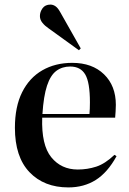

<svg xmlns="http://www.w3.org/2000/svg" viewBox="-20 -803 564 837"><path d="M278 14Q172 14 108.5 -52.5Q45 -119 45 -246Q45 -338 76.5 -401Q108 -464 164.5 -496.5Q221 -529 295 -529Q382 -529 433.5 -479Q485 -429 485 -346Q485 -331 484 -318Q483 -305 482 -290H164Q160 -171 203.5 -117.5Q247 -64 319 -64Q361 -64 399.5 -76.5Q438 -89 479 -128L488 -122Q449 -51 397.5 -18.5Q346 14 278 14ZM165 -306H370Q371 -317 371.5 -329.5Q372 -342 372 -357Q372 -444 351.5 -478.5Q331 -513 286 -513Q251 -513 225.5 -494Q200 -475 185 -429.5Q170 -384 165 -306ZM324 -584 191 -680Q176 -690 165 -703.5Q154 -717 154 -733Q154 -751 165.5 -767Q177 -783 200 -783Q211 -783 221.5 -776Q232 -769 242 -751L332 -592Z"/></svg>

Font: Literata 72pt Medium
Style: Regular
Weight: 500
Designer: Latin by Veronika Burian and Jose Scaglione. Greek by Irene Vlachou. Cyrillic by Vera Evstafieva.
Foundry: TypeTogether
Version: Version 3.002